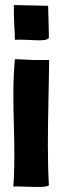

<svg xmlns="http://www.w3.org/2000/svg" viewBox="-20 -741 244 762"><path d="M39 -583C70 -585 107 -581 135 -581C154 -581 169 -583 174 -590C174 -630 171 -701 171 -718L35 -721C34 -660 39 -622 39 -583ZM33 0C36 -1 42 -1 49 -1C69 -1 101 1 128 1C151 1 169 0 174 -6C171 -59 170 -113 170 -167C170 -278 174 -392 175 -500V-503H158C115 -502 84 -504 67 -505C61 -505 50 -506 43 -506C41 -506 40 -506 39 -506V-505C35 -460 33 -414 33 -366C33 -287 37 -205 37 -124C37 -82 36 -41 33 0Z"/></svg>

Font: HEYCLAY
Style: Regular
Weight: 400
Designer: Marcelo Magalhaes
Foundry: Marcelo Magalhães
Version: Version 1.300;hotconv 1.0.109;makeotfexe 2.5.65596